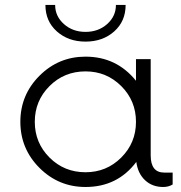

<svg xmlns="http://www.w3.org/2000/svg" viewBox="-20 -736 722 766"><path d="M161.2 -716.2H200Q200 -671.2 235 -640Q270 -608.8 321.2 -608.8Q372.5 -608.8 407.5 -640Q442.5 -671.2 442.5 -716.2H481.2Q481.2 -651.2 435.6 -610.6Q390 -570 321.2 -570Q252.5 -570 206.9 -610.6Q161.2 -651.2 161.2 -716.2ZM635 -47.5H668.8V0Q652.5 10 631.2 10Q587.5 10 558.8 -16.9Q530 -43.8 523.8 -90Q448.8 10 321.2 10Q213.8 10 137.5 -66.2Q61.2 -142.5 61.2 -250Q61.2 -357.5 137.5 -433.8Q213.8 -510 321.2 -510Q445 -510 522.5 -413.8V-500H581.2V-116.2Q581.2 -47.5 635 -47.5ZM321.2 -48.8Q405 -48.8 463.8 -107.5Q522.5 -166.2 522.5 -250Q522.5 -333.8 463.8 -392.5Q405 -451.2 321.2 -451.2Q236.2 -451.2 177.5 -392.5Q118.8 -333.8 118.8 -250Q118.8 -166.2 177.5 -107.5Q236.2 -48.8 321.2 -48.8Z"/></svg>

Font: Now Light
Style: Regular
Weight: 300
Designer: Alfredo Marco Pradil
Foundry: Alfredo Marco Pradil
Version: Version 1.002;PS 001.002;hotconv 1.0.88;makeotf.lib2.5.64775